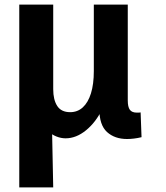

<svg xmlns="http://www.w3.org/2000/svg" viewBox="-20 -589 722 837"><path d="M64 228V-569H212V-200Q212 -154 229.5 -127Q247 -100 286 -100Q318 -100 341 -121Q364 -142 376.5 -182Q389 -222 389 -279V-569H537V-151Q537 -123 546 -110.5Q555 -98 577 -98Q581 -98 585 -98Q589 -98 593 -99L597 9Q581 13 564.5 15Q548 17 534 17Q480 17 446.5 -13.5Q413 -44 413 -114H426Q398 -56 355 -21Q312 14 266 14Q246 14 226 6Q206 -2 188 -18H207L212 228Z"/></svg>

Font: Yaldevi ExtraLight
Style: Regular
Weight: 200
Designer: Sol Matas, Rajitha Manaperi, Kosala Senevirathne
Foundry: Mooniak
Version: Version 1.100